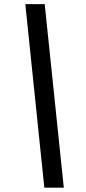

<svg xmlns="http://www.w3.org/2000/svg" viewBox="-20 -781 406 911"><path d="M190.3 109.4 100.1 -761.4H192.1L282.7 109.4Z"/></svg>

Font: Inter P Medium
Style: Italic
Weight: 500
Italic angle: 9.39999°
Designer: Rasmus Andersson
Foundry: rsms
Version: Version 3.018;git-588b23468